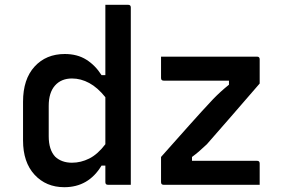

<svg xmlns="http://www.w3.org/2000/svg" viewBox="-20 -770 1190 800"><path d="M250 -545Q302 -545 339.5 -521.5Q377 -498 403 -457H419V-750H514Q525 -750 525 -739V0H430Q419 0 419 -11V-80H403Q349 10 248 10Q172 10 124 -42Q76 -94 76 -185V-346Q76 -440 124 -492.5Q172 -545 250 -545ZM651 -534H1051Q1062 -534 1062 -523V-422Q996 -346 942 -283.5Q888 -221 842 -169Q823 -151 809 -139Q795 -127 780 -116V-100H1051Q1062 -100 1062 -89V0H662Q651 0 651 -11V-116Q716 -189 768.5 -248Q821 -307 868 -357Q899 -389 934 -417V-434H662Q651 -434 651 -445ZM210 -117Q237 -92 280 -92Q317 -92 352 -109.5Q387 -127 419 -169V-365Q387 -405 352 -424Q317 -443 280 -443Q235 -443 209 -413.5Q183 -384 183 -329V-202Q183 -146 210 -117Z"/></svg>

Font: Recursive Sn Lnr St Med
Style: Regular
Weight: 500
Version: Version 1.085;hotconv 1.1.0;makeotfexe 2.6.0; ttfautohint (v